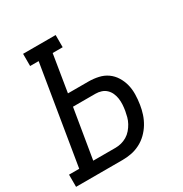

<svg xmlns="http://www.w3.org/2000/svg" viewBox="-180 -866 950 996"><g transform="rotate(-30 295.0 -367.5)"><path d="M269 0H-10V-73H51L148 -662H97V-735H292V-662H232L196 -441H319Q349 -441 378 -434.5Q407 -428 429.5 -412Q452 -396 467 -372Q482 -348 489 -320.5Q496 -293 495.5 -263Q495 -233 490 -202Q486 -176 477.5 -150Q469 -124 454.5 -100Q440 -76 419.5 -56Q399 -36 373.5 -23Q348 -10 321.5 -5Q295 0 269 0ZM135 -73H269Q286 -73 303.5 -77.5Q321 -82 337 -91.5Q353 -101 365.5 -115.5Q378 -130 387 -146.5Q396 -163 400.5 -180Q405 -197 408 -214Q411 -232 412 -250Q413 -268 410.5 -285.5Q408 -303 401 -318.5Q394 -334 382 -345.5Q370 -357 353.5 -362.5Q337 -368 319 -368H184Z"/></g></svg>

Font: Iosevka HT Extended
Style: Italic
Weight: 400
Width: 7
Italic angle: -9°
Monospace: yes
Designer: Belleve Invis
Foundry: Belleve Invis
Version: Version 32.3.0; ttfautohint (v1.8.4)